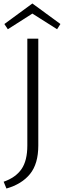

<svg xmlns="http://www.w3.org/2000/svg" viewBox="-20 -880 367 1103"><path d="M137 -658H200V-44Q200 61 152.5 119.5Q105 178 17 203L1 164Q70 140 103.5 91.5Q137 43 137 -44ZM308 -712 166 -802 25 -712 5 -742 166 -860 327 -742Z"/></svg>

Font: Ysabeau Semilight
Style: Regular
Weight: 300
Designer: Christian Thalmann (Catharsis Fonts)
Version: Version 0.003